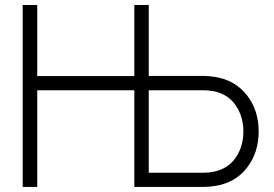

<svg xmlns="http://www.w3.org/2000/svg" viewBox="-20 -740 1083 760"><path d="M69.8 0V-720.2H127.4V-439H511.7V-720.2H568.8V-439.5H783.2Q807.1 -439.5 831.1 -435.5Q910.6 -422.9 957.3 -363.3Q1003.9 -303.7 1003.9 -219.7Q1003.9 -135.7 957.5 -75.9Q911.1 -16.1 831.1 -3.9Q807.1 0 783.2 0H511.7V-382.8H127.4V0ZM568.8 -56.2H782.2Q806.2 -56.2 826.2 -60.5Q882.8 -71.8 913.1 -116.2Q943.4 -160.6 943.4 -219.7Q943.4 -278.3 913.1 -322.8Q882.8 -367.2 826.2 -378.9Q805.2 -382.8 782.2 -382.8H568.8Z"/></svg>

Font: Manrope Light
Style: Regular
Weight: 300
Designer: Mikhail Sharanda
Foundry: Mikhail Sharanda
Version: Version 4.505;FEAKit 1.0